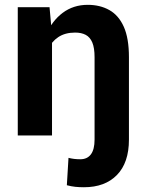

<svg xmlns="http://www.w3.org/2000/svg" viewBox="-20 -558 604 791"><path d="M194.3 -415.5V0H53.2V-528.3H184.1ZM164.1 -282.2 145 -281.2Q145 -355.5 169.4 -413.6Q193.8 -471.7 238 -504.9Q282.2 -538.1 341.3 -538.1Q392.1 -538.1 430.4 -516.6Q468.8 -495.1 490 -447.8Q511.2 -400.4 511.2 -322.3V17.1Q511.2 112.3 461.9 162.8Q412.6 213.4 325.7 213.4Q307.1 213.4 290.5 211.7Q273.9 210 255.4 205.1L262.2 92.3Q273.4 95.2 285.6 96.7Q297.9 98.1 311 98.1Q339.4 98.1 354.5 77.9Q369.6 57.6 369.6 17.1V-322.3Q369.6 -360.4 360.4 -382.6Q351.1 -404.8 333.3 -414.3Q315.4 -423.8 289.6 -423.8Q248 -423.8 220 -405Q191.9 -386.2 178 -354.2Q164.1 -322.3 164.1 -282.2Z"/></svg>

Font: RobotoDEMO
Style: Regular
Weight: 400
Designer: Christian Robertson
Foundry: Google
Version: Version 2.136